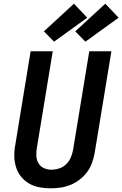

<svg xmlns="http://www.w3.org/2000/svg" viewBox="-20 -1013 663 1041"><path d="M255 8Q224 8 194 2.5Q164 -3 138.5 -17.5Q113 -32 94.5 -55Q76 -78 67 -106.5Q58 -135 57.5 -166Q57 -197 63 -228L146 -735H266L180 -212Q176 -190 177 -168.5Q178 -147 188 -129Q198 -111 217 -102Q236 -93 257 -93Q279 -93 300 -99.5Q321 -106 337.5 -121.5Q354 -137 363 -157.5Q372 -178 376 -199L464 -735H584L493 -182Q488 -155 478.5 -129Q469 -103 452 -80Q435 -57 411.5 -39Q388 -21 362 -10.5Q336 0 309 4Q282 8 255 8ZM443 -787 388 -843 551 -993 623 -917ZM273 -787 218 -843 381 -993 453 -917Z"/></svg>

Font: Zed Sans Extended
Style: Bold Italic
Weight: 700
Width: 7
Italic angle: -9°
Designer: Belleve Invis
Foundry: Belleve Invis
Version: Version 1.0.0; ttfautohint (v1.8.4)